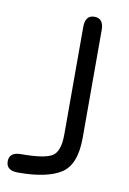

<svg xmlns="http://www.w3.org/2000/svg" viewBox="-194 -505 486 723"><g transform="rotate(10 49.0 -143.0)"><path d="M143.6 0Q143.6 102.5 90.3 136.7Q37.1 170.9 -74.2 170.9Q-119.1 170.9 -119.1 135.7Q-119.1 100.6 -74.2 100.6Q13.7 100.6 43.5 83Q73.2 65.4 73.2 0V-412.1Q73.2 -457 108.4 -457Q143.6 -457 143.6 -412.1Z"/></g></svg>

Font: Jura
Style: DemiBold
Weight: 600
Version: Version 2.5